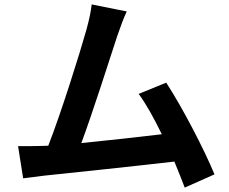

<svg xmlns="http://www.w3.org/2000/svg" viewBox="-20 -806 1040 871"><path d="M953 -15C907 -127 805 -323 734 -431L609 -380C642 -336 679 -269 714 -197C613 -185 471 -169 349 -157C399 -291 480 -545 512 -643C527 -687 541 -724 555 -754L396 -786C392 -753 386 -722 372 -671C343 -567 257 -293 199 -145L172 -144C139 -143 96 -143 62 -143L85 3C117 -1 154 -6 179 -9C305 -22 608 -54 771 -73C789 -30 805 11 818 45Z"/></svg>

Font: Noto Sans CJK JP Bold
Style: Regular
Weight: 700
Designer: Ryoko NISHIZUKA (kana & ideographs); Paul D. Hunt (Latin, Greek & Cyrillic); Wenlong ZHANG (bopomofo); Sandoll Communica
Foundry: Adobe Systems Incorporated
Version: Version 1.004;PS 1.004;hotconv 1.0.82;makeotf.lib2.5.63406